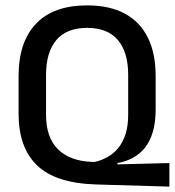

<svg xmlns="http://www.w3.org/2000/svg" viewBox="-20 -672 649 713"><path d="M609 21 337 13Q186.5 8.5 117.8 -57.8Q49 -124 49 -249.5V-390Q49 -516 113.8 -584Q178.5 -652 303.5 -652Q387 -652 443.5 -621.5Q500 -591 529 -532.5Q558 -474 558 -390V-265.5Q558 -218 547.8 -183Q537.5 -148 518.8 -124.2Q500 -100.5 474 -86.2Q448 -72 416 -66.5V-61.5L609 -66.5ZM319 -71 331 -70.5Q356.5 -76 379.2 -88.8Q402 -101.5 419.2 -122.5Q436.5 -143.5 446.2 -174Q456 -204.5 456 -245.5V-394Q456 -478 417.8 -523.2Q379.5 -568.5 303.5 -568.5Q227.5 -568.5 189.2 -523.2Q151 -478 151 -394V-245.5Q151 -162 194.8 -118.2Q238.5 -74.5 319 -71Z"/></svg>

Font: Anek Gujarati Medium Medium
Style: Regular
Weight: 500
Version: Version 1.003